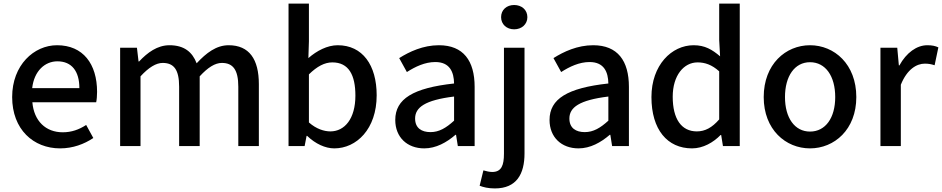

<svg xmlns="http://www.w3.org/2000/svg" viewBox="-20 -817 5269 1074"><path d="M316 13C388 13 451 -11 502 -45L462 -118C422 -92 380 -77 331 -77C236 -77 170 -140 161 -245H518C521 -258 523 -281 523 -303C523 -459 445 -564 299 -564C170 -564 48 -453 48 -274C48 -93 167 13 316 13ZM160 -324C171 -421 232 -474 301 -474C381 -474 424 -419 424 -324Z M652 0H766V-390C812 -440 853 -465 890 -465C953 -465 982 -427 982 -332V0H1097V-390C1143 -440 1183 -465 1221 -465C1283 -465 1313 -427 1313 -332V0H1428V-346C1428 -486 1374 -564 1259 -564C1190 -564 1134 -521 1080 -463C1056 -526 1010 -564 928 -564C860 -564 805 -523 758 -473H755L746 -550H652Z M1850 13C1974 13 2087 -95 2087 -284C2087 -453 2008 -564 1869 -564C1811 -564 1752 -533 1705 -492L1708 -586V-797H1594V0H1684L1695 -57H1698C1745 -12 1800 13 1850 13ZM1828 -82C1794 -82 1750 -95 1708 -132V-401C1754 -446 1796 -468 1839 -468C1931 -468 1968 -397 1968 -282C1968 -153 1908 -82 1828 -82Z M2353 13C2419 13 2478 -20 2528 -63H2531L2541 0H2635V-331C2635 -477 2572 -564 2435 -564C2347 -564 2270 -528 2213 -492L2256 -414C2303 -444 2357 -470 2415 -470C2496 -470 2519 -414 2520 -350C2291 -325 2191 -264 2191 -146C2191 -49 2258 13 2353 13ZM2388 -78C2339 -78 2302 -100 2302 -154C2302 -216 2357 -257 2520 -277V-142C2475 -101 2436 -78 2388 -78Z M2748 237C2870 237 2914 156 2914 41V-550H2799V43C2799 108 2785 145 2733 145C2716 145 2699 140 2684 136L2663 222C2683 230 2711 237 2748 237ZM2856 -653C2898 -653 2930 -681 2930 -721C2930 -762 2898 -789 2856 -789C2814 -789 2783 -762 2783 -721C2783 -681 2814 -653 2856 -653Z M3216 13C3282 13 3341 -20 3391 -63H3394L3404 0H3498V-331C3498 -477 3435 -564 3298 -564C3210 -564 3133 -528 3076 -492L3119 -414C3166 -444 3220 -470 3278 -470C3359 -470 3382 -414 3383 -350C3154 -325 3054 -264 3054 -146C3054 -49 3121 13 3216 13ZM3251 -78C3202 -78 3165 -100 3165 -154C3165 -216 3220 -257 3383 -277V-142C3338 -101 3299 -78 3251 -78Z M3851 13C3913 13 3970 -20 4011 -62H4014L4024 0H4118V-797H4003V-593L4008 -502C3963 -540 3923 -564 3860 -564C3737 -564 3624 -453 3624 -274C3624 -92 3713 13 3851 13ZM3878 -82C3792 -82 3743 -151 3743 -276C3743 -395 3805 -468 3882 -468C3923 -468 3962 -455 4003 -418V-149C3963 -103 3924 -82 3878 -82Z M4511 13C4647 13 4770 -92 4770 -274C4770 -458 4647 -564 4511 -564C4375 -564 4252 -458 4252 -274C4252 -92 4375 13 4511 13ZM4511 -81C4425 -81 4371 -158 4371 -274C4371 -391 4425 -469 4511 -469C4598 -469 4652 -391 4652 -274C4652 -158 4598 -81 4511 -81Z M4905 0H5019V-343C5054 -430 5108 -461 5153 -461C5175 -461 5189 -458 5208 -452L5229 -552C5212 -560 5194 -564 5167 -564C5108 -564 5050 -522 5011 -451H5008L4999 -550H4905Z"/></svg>

Font: Noto Sans CJK JP Medium
Style: Regular
Weight: 500
Designer: Ryoko NISHIZUKA (kana & ideographs); Paul D. Hunt (Latin, Greek & Cyrillic); Wenlong ZHANG (bopomofo); Sandoll Communica
Foundry: Adobe Systems Incorporated
Version: Version 1.004;PS 1.004;hotconv 1.0.82;makeotf.lib2.5.63406